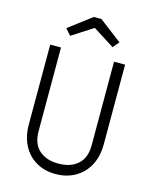

<svg xmlns="http://www.w3.org/2000/svg" viewBox="-135 -1012 885 1110"><g transform="rotate(15 307.5 -457.0)"><path d="M531.8 -226.2Q531.8 -155.9 503.3 -102.3Q474.9 -48.7 423.6 -19.2Q372.3 10.3 306.2 10.3Q239.5 10.3 189 -19.5Q138.5 -49.2 111 -102.8Q83.6 -156.4 83.6 -226.2V-704.6H148.2V-203.6Q148.2 -129.2 190.8 -90.8Q233.3 -52.3 306.2 -52.3Q380 -52.3 422.8 -90.8Q465.6 -129.2 465.6 -203.6V-704.6H531.8ZM285.6 -924.1H331.3L467.2 -820.5L435.4 -783.6L307.7 -864.6L181.5 -783.6L148.7 -820.5Z"/></g></svg>

Font: Fira Code Fixed Light
Style: Regular
Weight: 300
Monospace: yes
Designer: Carrois Corporate, Edenspiekermann AG, Nikita Prokopov
Foundry: Carrois Corporate, Edenspiekermann AG, Nikita Prokopov
Version: Version 5.002